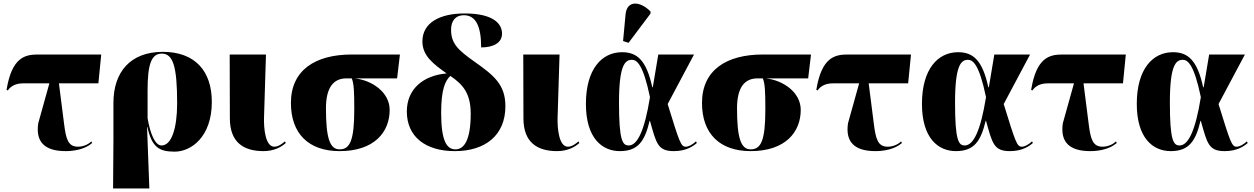

<svg xmlns="http://www.w3.org/2000/svg" viewBox="-20 -844 7084 1085"><path d="M24 -333C44 -361 73 -373 112 -373H259L196 -147C181 -44 230 10 351 10C398 10 460 0 501 -36L496 -45C483 -31 454 -15 421 -15C365 -15 353 -57 342 -145L313 -373H536L552 -536H195C122 -536 47 -521 17 -336Z M619 221H824L811 -126H813C838 -13 878 13 967 13C1060 13 1177 -70 1177 -268C1177 -445 1080 -551 900 -551C716 -551 621 -436 621 -263V-53ZM893 -22C856 -22 829 -89 814 -176V-333C814 -477 834 -541 894 -541C957 -541 981 -472 981 -261C981 -115 948 -22 893 -22Z M1469 10C1528 10 1570 -13 1595 -36L1590 -45C1574 -31 1553 -15 1530 -15C1480 -15 1470 -117 1472 -180L1483 -536H1278L1279 -175C1279 -40 1356 10 1469 10Z M1899 10C2097 10 2182 -99 2182 -223C2182 -324 2080 -391 1985 -401H2224L2240 -536H1968C1762 -536 1624 -448 1624 -262C1624 -90 1723 10 1899 10ZM1899 0C1843 0 1822 -66 1822 -232C1822 -353 1867 -401 1937 -401H1968C1980 -369 1982 -330 1982 -225C1982 -49 1957 0 1899 0Z M2550 10C2722 10 2836 -79 2836 -244C2836 -366 2771 -418 2662 -495C2570 -560 2529 -597 2529 -676C2529 -726 2554 -758 2601 -758C2669 -758 2699 -696 2699 -576C2770 -576 2817 -603 2817 -654C2817 -710 2768 -768 2605 -768C2466 -768 2367 -716 2367 -610C2367 -529 2428 -483 2504 -429C2373 -418 2279 -342 2279 -214C2279 -71 2385 10 2550 10ZM2554 0C2503 0 2473 -50 2473 -208C2473 -338 2496 -388 2525 -415C2597 -366 2640 -316 2640 -201C2640 -49 2601 0 2554 0Z M3128 10C3187 10 3229 -13 3254 -36L3249 -45C3233 -31 3212 -15 3189 -15C3139 -15 3129 -117 3131 -180L3142 -536H2937L2938 -175C2938 -40 3015 10 3128 10Z M3532 -602 3656 -767V-779C3601 -836 3523 -847 3515 -762L3501 -612ZM3483 10C3587 10 3624 -48 3651 -161H3653C3689 -33 3697 10 3788 10C3856 10 3895 -16 3918 -36L3913 -45C3892 -26 3872 -15 3855 -15C3828 -15 3820 -39 3753 -256L3902 -536H3700L3669 -351H3666C3633 -504 3580 -549 3495 -549C3382 -549 3291 -455 3291 -257C3291 -65 3381 10 3483 10ZM3533 -22C3498 -22 3478 -49 3478 -264C3478 -476 3512 -506 3551 -506C3578 -506 3614 -483 3653 -295C3622 -102 3581 -22 3533 -22Z M4222 10C4420 10 4505 -99 4505 -223C4505 -324 4403 -391 4308 -401H4547L4563 -536H4291C4085 -536 3947 -448 3947 -262C3947 -90 4046 10 4222 10ZM4222 0C4166 0 4145 -66 4145 -232C4145 -353 4190 -401 4260 -401H4291C4303 -369 4305 -330 4305 -225C4305 -49 4280 0 4222 0Z M4600 -333C4620 -361 4649 -373 4688 -373H4835L4772 -147C4757 -44 4806 10 4927 10C4974 10 5036 0 5077 -36L5072 -45C5059 -31 5030 -15 4997 -15C4941 -15 4929 -57 4918 -145L4889 -373H5112L5128 -536H4771C4698 -536 4623 -521 4593 -336Z M5382 10C5486 10 5523 -48 5550 -161H5552C5588 -33 5596 10 5687 10C5755 10 5794 -16 5817 -36L5812 -45C5791 -26 5771 -15 5754 -15C5727 -15 5719 -39 5652 -256L5801 -536H5599L5568 -351H5565C5532 -504 5479 -549 5394 -549C5281 -549 5190 -455 5190 -257C5190 -65 5280 10 5382 10ZM5432 -22C5397 -22 5377 -49 5377 -264C5377 -476 5411 -506 5450 -506C5477 -506 5513 -483 5552 -295C5521 -102 5480 -22 5432 -22Z M5814 -333C5834 -361 5863 -373 5902 -373H6049L5986 -147C5971 -44 6020 10 6141 10C6188 10 6250 0 6291 -36L6286 -45C6273 -31 6244 -15 6211 -15C6155 -15 6143 -57 6132 -145L6103 -373H6326L6342 -536H5985C5912 -536 5837 -521 5807 -336Z M6596 10C6700 10 6737 -48 6764 -161H6766C6802 -33 6810 10 6901 10C6969 10 7008 -16 7031 -36L7026 -45C7005 -26 6985 -15 6968 -15C6941 -15 6933 -39 6866 -256L7015 -536H6813L6782 -351H6779C6746 -504 6693 -549 6608 -549C6495 -549 6404 -455 6404 -257C6404 -65 6494 10 6596 10ZM6646 -22C6611 -22 6591 -49 6591 -264C6591 -476 6625 -506 6664 -506C6691 -506 6727 -483 6766 -295C6735 -102 6694 -22 6646 -22Z"/></svg>

Font: Noto Serif Display Black
Style: Regular
Weight: 900
Designer: Monotype Design Team
Foundry: Monotype Imaging Inc.
Version: Version 2.009